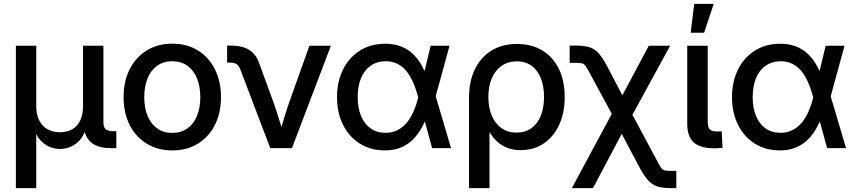

<svg xmlns="http://www.w3.org/2000/svg" viewBox="-20 -756 4369 980"><path d="M61 204.1V-522.5H165V-216.8Q165 -169.9 180.9 -139.9Q196.8 -109.9 223.9 -95.5Q251 -81.1 286.1 -81.1Q321.3 -81.1 347.7 -95.5Q374 -109.9 388.9 -139.9Q403.8 -169.9 403.8 -216.8V-522.5H507.8V-132.3Q507.8 -106.9 519 -96.7Q530.3 -86.4 557.6 -86.4H573.7V0H543.9Q475.1 0 441.2 -32.7Q407.2 -65.4 407.2 -127.4V-176.8H428.7Q428.7 -122.6 414.8 -87.4Q400.9 -52.2 379.2 -32.2Q357.4 -12.2 332.8 -3.9Q308.1 4.4 286.6 4.4Q265.1 4.4 240.2 -3.9Q215.3 -12.2 193.6 -32.2Q171.9 -52.2 158.2 -87.4Q144.5 -122.6 144.5 -176.8H165V204.1Z M859.4 11.7Q785.2 11.7 729 -22.7Q672.9 -57.1 641.8 -118.4Q610.8 -179.7 610.8 -259.8Q610.8 -340.8 641.8 -402.3Q672.9 -463.9 729 -498.5Q785.2 -533.2 859.4 -533.2Q934.1 -533.2 990 -498.5Q1045.9 -463.9 1076.9 -402.3Q1107.9 -340.8 1107.9 -259.8Q1107.9 -179.7 1076.9 -118.4Q1045.9 -57.1 990 -22.7Q934.1 11.7 859.4 11.7ZM859.4 -77.6Q904.8 -77.6 936.8 -100.6Q968.8 -123.5 985.6 -164.8Q1002.4 -206.1 1002.4 -259.8Q1002.4 -314.5 985.6 -355.7Q968.8 -397 936.8 -420.2Q904.8 -443.4 859.4 -443.4Q814.5 -443.4 782.2 -420.4Q750 -397.5 733.2 -356.2Q716.3 -314.9 716.3 -259.8Q716.3 -205.6 733.2 -164.6Q750 -123.5 782 -100.6Q814 -77.6 859.4 -77.6Z M1359.4 0 1206.5 -401.9Q1199.2 -420.9 1187.7 -428.7Q1176.3 -436.5 1155.3 -436.5H1139.2V-523.4H1157.2Q1215.8 -523.4 1251.5 -501.5Q1287.1 -479.5 1303.2 -432.6L1376 -233.4Q1391.1 -190.4 1404.1 -148.2Q1417 -106 1429.7 -64H1403.3Q1416 -106 1428.7 -148.4Q1441.4 -190.9 1456.1 -233.4L1559.1 -522.5H1668.9L1470.2 0Z M1944.3 11.7Q1871.6 11.7 1816.4 -23.2Q1761.2 -58.1 1730.7 -119.4Q1700.2 -180.7 1700.2 -259.8Q1700.2 -339.8 1731 -401.4Q1761.7 -462.9 1817.1 -497.8Q1872.6 -532.7 1946.3 -532.7Q1988.8 -532.7 2022.5 -520.5Q2056.2 -508.3 2081.8 -485.8Q2107.4 -463.4 2126.5 -432.4Q2145.5 -401.4 2157.7 -363.8H2188.5L2203.1 -267.1L2282.2 0H2185.5L2113.8 -262.7Q2102.5 -304.2 2087.6 -337.6Q2072.8 -371.1 2053 -394.5Q2033.2 -418 2007.6 -430.7Q1981.9 -443.4 1949.2 -443.4Q1904.8 -443.4 1872.3 -420.9Q1839.8 -398.4 1822.8 -357.4Q1805.7 -316.4 1805.7 -260.3Q1805.7 -205.1 1822.8 -164.1Q1839.8 -123 1871.6 -100.6Q1903.3 -78.1 1947.8 -78.1Q1981 -78.1 2007.8 -91.3Q2034.7 -104.5 2055.2 -128.7Q2075.7 -152.8 2090.3 -186Q2105 -219.2 2114.7 -259.8L2178.2 -522.5H2274.4L2202.6 -259.8L2188 -160.2H2158.2Q2144 -122.6 2125 -91.3Q2106 -60.1 2080.1 -36.9Q2054.2 -13.7 2020.8 -1Q1987.3 11.7 1944.3 11.7Z M2374 204.1V-256.3Q2374 -342.3 2404.5 -403.8Q2435.1 -465.3 2489.7 -498.5Q2544.4 -531.7 2618.2 -531.7Q2692.4 -531.7 2747.1 -499Q2801.8 -466.3 2832 -405.5Q2862.3 -344.7 2862.3 -260.7Q2862.3 -179.7 2834 -118.7Q2805.7 -57.6 2755.1 -23.7Q2704.6 10.3 2638.2 10.3Q2600.1 10.3 2570.1 -1.2Q2540 -12.7 2518.1 -33Q2496.1 -53.2 2480.5 -79.6H2478.5V204.1ZM2616.7 -79.1Q2660.6 -79.1 2692.1 -101.6Q2723.6 -124 2740.2 -165Q2756.8 -206.1 2756.8 -261.2Q2756.8 -316.4 2740.5 -357.2Q2724.1 -397.9 2693.1 -420.4Q2662.1 -442.9 2618.2 -442.9Q2573.7 -442.9 2541 -420.4Q2508.3 -397.9 2490.5 -357.2Q2472.7 -316.4 2472.7 -261.2Q2472.7 -206.5 2490.2 -165.5Q2507.8 -124.5 2540 -101.8Q2572.3 -79.1 2616.7 -79.1Z M2898.9 204.1 3131.3 -228H3177.2L3331.5 60.5Q3345.7 87.9 3354 99.6Q3362.3 111.3 3373.3 113.8Q3384.3 116.2 3406.2 116.2H3432.1V204.1H3406.2Q3367.2 204.1 3340.6 197.3Q3314 190.4 3292.2 168.7Q3270.5 147 3246.1 102.1L3153.3 -72.8L3006.8 204.1ZM3131.3 -121.6 2992.7 -378.4Q2977.5 -406.7 2969.2 -418.5Q2960.9 -430.2 2950.7 -432.6Q2940.4 -435.1 2918 -435.1H2887.7V-523.4H2918Q2957 -523.4 2983.9 -516.4Q3010.7 -509.3 3032.2 -487.3Q3053.7 -465.3 3077.6 -420.4L3156.7 -269.5L3291.5 -522.5H3400.4L3181.6 -121.6Z M3629.9 1Q3554.7 1 3521.2 -28.8Q3487.8 -58.6 3487.8 -125V-522.5H3592.3V-137.7Q3592.3 -106.9 3602.3 -95.9Q3612.3 -85 3640.6 -85Q3646.5 -85 3652.8 -85.2Q3659.2 -85.4 3663.6 -85.9L3668 -1.5Q3659.7 -0.5 3649.7 0.2Q3639.6 1 3629.9 1ZM3505.4 -588.9 3523.4 -736.3H3623L3573.7 -588.9Z M3960.4 11.7Q3887.7 11.7 3832.5 -23.2Q3777.3 -58.1 3746.8 -119.4Q3716.3 -180.7 3716.3 -259.8Q3716.3 -339.8 3747.1 -401.4Q3777.8 -462.9 3833.3 -497.8Q3888.7 -532.7 3962.4 -532.7Q4004.9 -532.7 4038.6 -520.5Q4072.3 -508.3 4097.9 -485.8Q4123.5 -463.4 4142.6 -432.4Q4161.6 -401.4 4173.8 -363.8H4204.6L4219.2 -267.1L4298.3 0H4201.7L4129.9 -262.7Q4118.7 -304.2 4103.8 -337.6Q4088.9 -371.1 4069.1 -394.5Q4049.3 -418 4023.7 -430.7Q3998 -443.4 3965.3 -443.4Q3920.9 -443.4 3888.4 -420.9Q3856 -398.4 3838.9 -357.4Q3821.8 -316.4 3821.8 -260.3Q3821.8 -205.1 3838.9 -164.1Q3856 -123 3887.7 -100.6Q3919.4 -78.1 3963.9 -78.1Q3997.1 -78.1 4023.9 -91.3Q4050.8 -104.5 4071.3 -128.7Q4091.8 -152.8 4106.4 -186Q4121.1 -219.2 4130.9 -259.8L4194.3 -522.5H4290.5L4218.8 -259.8L4204.1 -160.2H4174.3Q4160.2 -122.6 4141.1 -91.3Q4122.1 -60.1 4096.2 -36.9Q4070.3 -13.7 4036.9 -1Q4003.4 11.7 3960.4 11.7Z"/></svg>

Font: Inter 28pt Medium
Style: Regular
Weight: 500
Designer: Rasmus Andersson
Foundry: rsms
Version: Version 4.001;git-66647c0bb